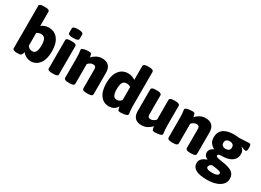

<svg xmlns="http://www.w3.org/2000/svg" viewBox="-27 -1621 3669 2699"><g transform="rotate(30 1808.0 -271.0)"><path d="M347 8Q306 8 269.5 -11.5Q233 -31 210 -62Q208 -52 205.5 -44.5Q203 -37 200 -29Q192 -10 179 -4Q166 2 135 2H115Q50 2 50 -35V-722Q50 -737 66.5 -745.5Q83 -754 119 -754H147Q183 -754 199.5 -745.5Q216 -737 216 -722V-490Q233 -505 265 -518Q297 -531 334 -531Q430 -531 484 -460Q538 -389 538 -261Q538 -132 484.5 -62Q431 8 347 8ZM292 -125Q333 -125 351 -158Q369 -191 369 -262Q369 -332 349.5 -365Q330 -398 285 -398Q265 -398 246 -391.5Q227 -385 216 -376V-169Q227 -151 247.5 -138Q268 -125 292 -125Z M688 2Q652 2 635.5 -6.5Q619 -15 619 -30V-493Q619 -508 635.5 -516.5Q652 -525 688 -525H716Q752 -525 768.5 -516.5Q785 -508 785 -493V-30Q785 -15 768.5 -6.5Q752 2 716 2ZM702 -574Q657 -574 637 -583.5Q617 -593 617 -611V-679Q617 -697 637 -706.5Q657 -716 702 -716Q746 -716 766.5 -706.5Q787 -697 787 -679V-611Q787 -593 766.5 -583.5Q746 -574 702 -574Z M953 2Q917 2 900.5 -7.5Q884 -17 884 -36V-349Q884 -396 881.5 -421Q879 -446 876.5 -459Q874 -472 874 -483Q874 -500 896 -508Q918 -516 946.5 -519Q975 -522 994 -522Q1022 -522 1029 -508.5Q1036 -495 1043 -455Q1071 -488 1111.5 -509.5Q1152 -531 1201 -531Q1272 -531 1309 -493Q1346 -455 1346 -381V-36Q1346 -17 1330 -7.5Q1314 2 1277 2H1249Q1213 2 1196.5 -7.5Q1180 -17 1180 -36V-344Q1180 -395 1130 -395Q1109 -395 1087 -383Q1065 -371 1050 -352V-36Q1050 -17 1033.5 -7.5Q1017 2 981 2Z M1612 8Q1527 8 1474.5 -61.5Q1422 -131 1422 -262Q1422 -388 1476 -459.5Q1530 -531 1623 -531Q1660 -531 1690 -520Q1720 -509 1740 -494V-716Q1740 -735 1756.5 -744.5Q1773 -754 1809 -754H1837Q1873 -754 1889.5 -744.5Q1906 -735 1906 -716V-174Q1906 -127 1908.5 -102Q1911 -77 1913.5 -64Q1916 -51 1916 -40Q1916 -22 1894 -13.5Q1872 -5 1843.5 -2Q1815 1 1796 1Q1768 1 1761 -12.5Q1754 -26 1747 -68Q1730 -35 1696 -13.5Q1662 8 1612 8ZM1666 -127Q1688 -127 1708.5 -139Q1729 -151 1740 -167V-376Q1718 -398 1672 -398Q1630 -398 1610.5 -365Q1591 -332 1591 -261Q1591 -192 1609 -159.5Q1627 -127 1666 -127Z M2143 8Q2073 8 2037 -29Q2001 -66 2001 -138V-487Q2001 -506 2017 -515.5Q2033 -525 2070 -525H2098Q2134 -525 2150.5 -515.5Q2167 -506 2167 -487V-175Q2167 -128 2214 -128Q2236 -128 2259 -140Q2282 -152 2297 -171V-487Q2297 -506 2313.5 -515.5Q2330 -525 2366 -525H2394Q2430 -525 2446.5 -515.5Q2463 -506 2463 -487V-174Q2463 -127 2465.5 -102Q2468 -77 2470.5 -64Q2473 -51 2473 -40Q2473 -22 2451 -13.5Q2429 -5 2400.5 -2Q2372 1 2353 1Q2325 1 2318 -12.5Q2311 -26 2304 -68Q2276 -35 2234.5 -13.5Q2193 8 2143 8Z M2632 2Q2596 2 2579.5 -7.5Q2563 -17 2563 -36V-349Q2563 -396 2560.5 -421Q2558 -446 2555.5 -459Q2553 -472 2553 -483Q2553 -500 2575 -508Q2597 -516 2625.5 -519Q2654 -522 2673 -522Q2701 -522 2708 -508.5Q2715 -495 2722 -455Q2750 -488 2790.5 -509.5Q2831 -531 2880 -531Q2951 -531 2988 -493Q3025 -455 3025 -381V-36Q3025 -17 3009 -7.5Q2993 2 2956 2H2928Q2892 2 2875.5 -7.5Q2859 -17 2859 -36V-344Q2859 -395 2809 -395Q2788 -395 2766 -383Q2744 -371 2729 -352V-36Q2729 -17 2712.5 -7.5Q2696 2 2660 2Z M3325 212Q3201 212 3141.5 178.5Q3082 145 3082 79Q3082 0 3189 -36L3190 -40Q3161 -51 3146 -72.5Q3131 -94 3131 -121Q3131 -150 3149.5 -173.5Q3168 -197 3201 -211Q3160 -231 3135 -265.5Q3110 -300 3110 -353Q3110 -418 3140 -457Q3170 -496 3221.5 -513.5Q3273 -531 3335 -531Q3384 -531 3420 -525L3580 -533Q3599 -534 3606.5 -523.5Q3614 -513 3614 -484V-459Q3614 -413 3589 -413Q3581 -413 3559.5 -419.5Q3538 -426 3518 -435L3516 -431Q3561 -401 3561 -342Q3561 -287 3532.5 -251.5Q3504 -216 3455 -199.5Q3406 -183 3346 -183Q3304 -183 3291.5 -176Q3279 -169 3279 -155Q3279 -140 3301.5 -132.5Q3324 -125 3359.5 -120Q3395 -115 3433 -108Q3475 -100 3513 -85Q3551 -70 3575 -40Q3599 -10 3599 42Q3599 93 3565 131.5Q3531 170 3469 191Q3407 212 3325 212ZM3335 -295Q3364 -295 3384.5 -309.5Q3405 -324 3405 -357Q3405 -389 3384.5 -404Q3364 -419 3335 -419Q3307 -419 3286.5 -404Q3266 -389 3266 -357Q3266 -324 3286.5 -309.5Q3307 -295 3335 -295ZM3341 90Q3390 90 3414.5 78Q3439 66 3439 46Q3439 26 3404.5 16Q3370 6 3285 -2Q3264 7 3253 21Q3242 35 3242 50Q3242 68 3265.5 79Q3289 90 3341 90Z"/></g></svg>

Font: Asap ExtraBold
Style: Regular
Weight: 800
Designer: Pablo Cosgaya
Foundry: Omnibus-Type
Version: Version 3.001; ttfautohint (v1.8.4.7-5d5b)